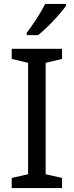

<svg xmlns="http://www.w3.org/2000/svg" viewBox="-20 -964 379 984"><path d="M318 -934V-944H212C189 -899 146 -833 117 -796V-784H175C222 -820 293 -897 318 -934ZM298 0V-52L214 -71V-642L298 -662V-714H40V-662L124 -642V-71L40 -52V0Z"/></svg>

Font: Noto Sans Psalter Pahlavi
Style: Regular
Weight: 400
Designer: Monotype Design Team
Foundry: Monotype Imaging Inc.
Version: Version 2.002